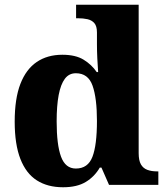

<svg xmlns="http://www.w3.org/2000/svg" viewBox="-20 -780 703 810"><path d="M246 10Q181 10 135.5 -19Q90 -48 66 -109.5Q42 -171 42 -267Q42 -364 66 -426Q90 -488 135 -518.5Q180 -549 243 -549Q299 -549 333 -528Q367 -507 388 -476H394Q392 -501 390.5 -534Q389 -567 389 -593V-643Q389 -670 378 -682.5Q367 -695 349 -699Q331 -703 309 -703H301V-760H565V-134Q565 -103 574.5 -86.5Q584 -70 601.5 -63.5Q619 -57 642 -57H648V0H440L408 -73H401Q379 -35 342 -12.5Q305 10 246 10ZM300 -69Q351 -69 370 -118.5Q389 -168 389 -270Q389 -366 370.5 -418.5Q352 -471 300 -471Q271 -471 253.5 -447.5Q236 -424 227.5 -379Q219 -334 219 -268Q219 -169 237.5 -119Q256 -69 300 -69Z"/></svg>

Font: Noto Serif Armenian ExtraBold
Style: Regular
Weight: 800
Version: Version 2.007